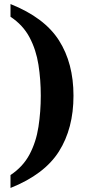

<svg xmlns="http://www.w3.org/2000/svg" viewBox="-20 -792 441 951"><path d="M32 75Q94 34 126.5 -27.5Q159 -89 170.5 -164Q182 -239 182 -318Q182 -397 170.5 -471Q159 -545 126.5 -606.5Q94 -668 32 -709V-772Q200 -705 272 -592Q344 -479 344 -318Q344 -156 272 -42Q200 72 32 139Z"/></svg>

Font: Noto Serif
Style: Bold
Weight: 700
Designer: Monotype Design Team
Foundry: Monotype Imaging Inc.
Version: Version 2.014